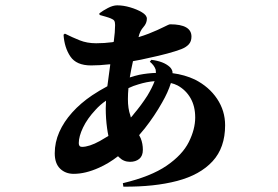

<svg xmlns="http://www.w3.org/2000/svg" viewBox="-20 -634 1040 719"><path d="M541 -403 547 -410Q570 -407 587 -400.5Q604 -394 616 -383Q624 -375 626 -365Q626 -362 626 -360Q672 -354 710 -336Q763 -309 793 -264Q823 -219 823 -165Q823 -81 776 -30Q729 21 643.5 43.5Q558 66 442 65L440 52Q545 27 604 -13.5Q663 -54 687 -102Q711 -150 711 -194Q711 -236 693.5 -266.5Q676 -297 645 -314Q633 -320 620 -323Q609 -288 587 -250Q559 -200 522 -153Q511 -140 501 -128Q504 -122 507 -116Q515 -96 515 -73Q515 -50 501.5 -39Q488 -28 467 -28Q443 -28 426 -45Q424 -47 422 -49Q387 -22 351 -6Q300 17 256 17Q225 17 205 -2.5Q185 -22 185 -60Q185 -101 202 -139.5Q219 -178 250.5 -213Q282 -248 325 -277Q352 -295 382 -311Q387 -352 393 -393Q390 -393 388 -393Q353 -389 321 -389Q266 -389 243.5 -422.5Q221 -456 218 -504L223 -508Q251 -494 278.5 -483Q306 -472 340 -472Q371 -472 401 -476Q403 -476 405 -477Q405 -477 406 -478Q411 -515 411 -540Q411 -551 408 -556Q405 -561 395 -565Q388 -568 376 -571.5Q364 -575 353 -578L352 -584Q365 -594 384 -604Q403 -614 419 -614Q442 -614 467.5 -606.5Q493 -599 511.5 -588Q530 -577 530 -564Q530 -547 517 -532.5Q504 -518 499 -496Q499 -495 499 -495Q519 -501 537 -508Q572 -522 592.5 -532.5Q613 -543 617 -543Q697 -543 697 -497Q697 -479 687 -468Q677 -457 659 -450Q638 -442 606.5 -433.5Q575 -425 537 -417Q508 -410 478 -405Q471 -374 466 -344Q484 -350 502 -354Q533 -360 564 -361Q564 -367 563 -373Q558 -389 541 -403ZM377 -257Q355 -242 338 -223Q307 -190 291 -156.5Q275 -123 275 -98Q275 -84 287 -84Q314 -84 354 -106Q370 -115 386 -125Q383 -139 381 -154Q376 -190 376 -228Q376 -242 377 -257ZM559 -330Q530 -328 498 -318Q480 -313 461 -304Q459 -283 459 -263Q459 -227 468 -202Q469 -198 470 -194Q476 -200 481 -207Q509 -240 532 -276Q550 -306 559 -330Z"/></svg>

Font: Early Summer Mincho Heavy
Style: Regular
Weight: 900
Designer: GuiWonder
Version: Version 1.002